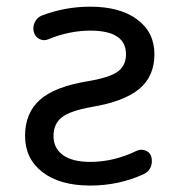

<svg xmlns="http://www.w3.org/2000/svg" viewBox="-20 -578 540 587"><path d="M255.9 -557.6Q346.7 -557.6 399.4 -518.6Q452.1 -479.5 452.1 -412.1Q452.1 -344.7 405.8 -306.2Q359.4 -267.6 260.7 -251Q194.3 -239.3 168.9 -219.2Q143.6 -199.2 143.6 -162.1Q143.6 -125 172.4 -104Q201.2 -83 255.9 -83Q328.1 -83 398.4 -117.2Q412.1 -123 425.3 -117.7Q438.5 -112.3 442.4 -99.6Q444.3 -91.8 444.3 -85.9Q444.3 -77.1 441.4 -68.4Q434.6 -52.7 419.9 -45.9Q343.8 -10.7 255.9 -10.7Q163.1 -10.7 109.9 -51.8Q56.6 -92.8 56.6 -162.6Q56.6 -232.4 102.1 -272.9Q147.5 -313.5 251 -330.1Q318.4 -341.8 341.8 -360.4Q365.2 -378.9 365.2 -412.1Q365.2 -484.4 255.9 -484.4Q192.4 -484.4 127.9 -458Q114.3 -452.1 101.1 -458.5Q87.9 -464.8 84 -478.5Q82 -484.4 82 -491.2Q82 -500 85.9 -508.8Q92.8 -524.4 107.4 -530.3Q178.7 -557.6 255.9 -557.6Z"/></svg>

Font: Rounded Mgen+ 2m regular
Style: Regular
Weight: 400
Designer: [Source Han Sans]
Ryoko NISHIZUKA  (kana & ideographs); Paul D. Hunt (Latin, Greek & Cyrillic); Wenlong ZHANG  (bopomofo
Version: Version 1.059.20150602